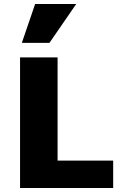

<svg xmlns="http://www.w3.org/2000/svg" viewBox="-20 -947 612 967"><path d="M81 0V-658H270V0ZM141 0V-138H550V0ZM90 -731 157 -927H364L229 -731Z"/></svg>

Font: Ysabeau Office Black
Style: Regular
Weight: 900
Designer: Christian Thalmann (Catharsis Fonts)
Version: Version 2.001;gftools[0.9.30]; featfreeze: tnum,lnum,ss02